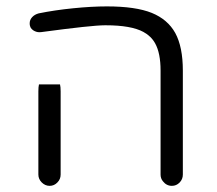

<svg xmlns="http://www.w3.org/2000/svg" viewBox="-20 -591 685 606"><path d="M171.4 -302.7Q171.4 -316.9 169.4 -324.7H103Q101.1 -316.4 101.1 -302.7V-40Q101.1 -25.9 111.8 -15.1Q122.6 -4.4 136.7 -4.4Q150.9 -4.4 161.1 -15.1Q171.4 -25.4 171.4 -40ZM494.1 -19Q505.4 -4.4 522.5 -4.4Q536.6 -4.4 546.9 -14.9Q557.1 -25.4 557.1 -40V-368.2Q557.1 -442.9 533.2 -486.8Q509.3 -529.8 459 -550.3Q408.2 -570.8 317.4 -570.8Q269 -570.8 210.9 -564.9Q152.8 -559.1 102.1 -548.8Q89.4 -545.4 81.5 -536.9Q73.7 -528.3 73.7 -517.6Q73.7 -511.2 75 -508.3Q76.2 -505.4 76.7 -503.9Q79.6 -499 84.5 -495.6Q93.8 -489.3 104.5 -489.3Q107.4 -489.3 110.4 -489.7Q270 -511.2 311.5 -511.2Q312.5 -511.2 313.5 -511.2Q394 -511.2 432.6 -490.2Q457 -477.1 469.7 -454.1Q486.8 -423.3 486.8 -368.2V-40Q486.8 -27.8 494.1 -19Z"/></svg>

Font: YuPearl-ExtraLight
Style: ExtraLight
Weight: 200
Designer: Max Yao
Foundry: Max-Everyday
Version: Version 1.011; ttfautohint (v1.8.3)